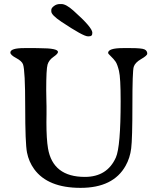

<svg xmlns="http://www.w3.org/2000/svg" viewBox="-20 -909 787 941"><path d="M231.4 -853V-860.4Q231.4 -869.6 244.4 -879.4Q257.3 -889.2 273.4 -889.2H281.2Q303.7 -889.2 339.8 -856.9Q432.6 -774.4 432.6 -748.5L432.1 -746.1V-743.7Q432.1 -731 415.5 -731H410.2Q388.2 -731 281.2 -802.2Q231.4 -835.4 231.4 -853ZM571.3 -412.6Q571.3 -528.3 563.2 -561.3Q555.2 -594.2 546.4 -606.9Q537.6 -619.6 523.7 -632.8Q509.8 -646 509.8 -649.4Q509.8 -673.3 582.5 -673.3H620.6Q674.3 -673.3 688 -667Q701.7 -660.6 701.7 -646Q701.7 -636.7 671.6 -619.4Q641.6 -602.1 635.3 -581.1Q628.9 -560.1 628.9 -394.5Q628.9 -229 623 -181.9Q617.2 -134.8 595.7 -96.7Q535.2 11.7 374.8 11.7Q214.4 11.7 147.5 -80.1Q121.1 -116.7 112.3 -161.6Q103.5 -206.5 103.5 -385.3Q103.5 -564 92.8 -593.8Q86.9 -609.9 58.8 -624.8Q30.8 -639.6 30.8 -651.4Q30.8 -673.3 99.1 -673.3H155.3L173.8 -672.9Q264.2 -672.9 264.2 -654.3Q264.2 -645.5 241.9 -630.1Q219.7 -614.7 213.1 -592.5Q206.5 -570.3 206.5 -467.3L207.5 -408.2L208 -388.7V-349.1L207.5 -310.1Q207.5 -227.5 215.3 -181.6Q239.3 -42 396 -42Q505.4 -42 547.9 -137.2Q571.3 -189.9 571.3 -412.6Z"/></svg>

Font: Averia Serif Libre Light
Style: Regular
Weight: 300
Version: Version 1.002